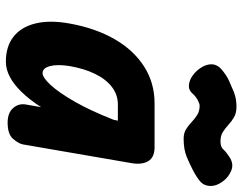

<svg xmlns="http://www.w3.org/2000/svg" viewBox="-106 -714 826 654"><g transform="rotate(90 307.0 -387.0)"><path d="M190 6Q138 6 104.8 -20.2Q71.5 -46.5 59.8 -95.2Q48 -144 60 -210.5Q76 -299.5 113.5 -364.5Q151 -429.5 206.8 -465Q262.5 -500.5 332 -500.5H481.5Q516 -500.5 529 -478.8Q542 -457 535.5 -421L472 -52.5Q469 -37 453 -18.5Q437 0 398 0Q364 0 347.8 -19Q331.5 -38 336 -62.5L345 -114Q319.5 -74.5 293.5 -47.8Q267.5 -21 241.8 -7.5Q216 6 190 6ZM229 -119Q244 -119 269.5 -146.5Q295 -174 326 -228Q357 -282 388 -361L391 -375.5H336Q302.5 -375.5 276 -355Q249.5 -334.5 231.5 -297.5Q213.5 -260.5 205 -210.5Q198.5 -169.5 205.2 -144.2Q212 -119 229 -119ZM452.5 -599.5Q433.5 -599.5 420.2 -607.8Q407 -616 395.8 -626.8Q384.5 -637.5 371.5 -645.8Q358.5 -654 340 -654Q333 -654 320.5 -647.2Q308 -640.5 299.5 -630.5Q287 -616 269.8 -617.5Q252.5 -619 236.5 -630.8Q220.5 -642.5 209.8 -659.8Q199 -677 199 -694Q199 -714.5 218.5 -730.5Q238 -746.5 256 -754.5Q271 -761.5 293.2 -770.5Q315.5 -779.5 343 -779.5Q365 -779.5 379.2 -771.2Q393.5 -763 405 -752.2Q416.5 -741.5 429.5 -733.2Q442.5 -725 461 -725Q480.5 -725 488.8 -734.5Q497 -744 514 -755Q537.5 -771 560.5 -762Q583.5 -753 598.5 -732.2Q613.5 -711.5 613.5 -692Q613.5 -671 600.5 -658.2Q587.5 -645.5 556.5 -629.5Q540 -621 514.8 -610.2Q489.5 -599.5 452.5 -599.5Z"/></g></svg>

Font: Edu AU VIC WA NT Hand
Style: Bold
Weight: 700
Version: Version 1.001